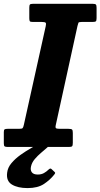

<svg xmlns="http://www.w3.org/2000/svg" viewBox="-57 -770 526 1006"><path d="M-37 -19.5V-78Q-37 -89.5 -32.8 -92.2Q-28.5 -95 -17.5 -95H42Q57.5 -95 61.2 -98.5Q65 -102 68 -116L182.5 -632.5Q186 -647 182 -651Q178 -655 161 -655H115Q102.5 -655 99.5 -658.5Q96.5 -662 96.5 -674.5V-729.5Q96.5 -742.5 99.8 -746.2Q103 -750 115.5 -750H429.5Q442 -750 445.5 -746Q449 -742 449 -729.5V-675Q449 -661.5 445 -658.2Q441 -655 427.5 -655H371Q356 -655 354 -650.8Q352 -646.5 349 -634L235.5 -116Q232 -101 236.8 -98Q241.5 -95 259.5 -95H302Q316.5 -95 320.5 -91.2Q324.5 -87.5 324.5 -73.5V-22Q324.5 -8 321 -4Q317.5 0 304 0H-16Q-29 0 -33 -3.2Q-37 -6.5 -37 -19.5ZM87.5 215.5Q36 215.5 5.2 196.8Q-25.5 178 -19.5 134.5Q-16.5 108 3 84.8Q22.5 61.5 50.5 41.5Q78.5 21.5 108 4.8Q137.5 -12 160.5 -25.5Q170 -31 179.2 -28.8Q188.5 -26.5 191.5 -23Q198.5 -15 199 -10.2Q199.5 -5.5 192 1.5Q177.5 14.5 159 30Q140.5 45.5 125.2 63.5Q110 81.5 105.5 102Q101 121 109.8 132.8Q118.5 144.5 141 144.5Q159.5 144.5 173.2 136.8Q187 129 197 119Q206.5 109.5 212.5 115.5L228.5 130.5Q232.5 134 232 136.5Q231.5 139 227.5 144.5Q206 172 173.5 193.8Q141 215.5 87.5 215.5Z"/></svg>

Font: Besley* Narrow
Style: Bold Italic
Weight: 700
Width: 4
Italic angle: -13°
Designer: Owen Earl
Foundry: indestructible type*
Version: Version 3.000; ttfautohint (v1.8.3)